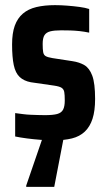

<svg xmlns="http://www.w3.org/2000/svg" viewBox="-20 -538 416 747"><path d="M189 8Q165 8 138 6Q111 4 84.5 0.5Q58 -3 39 -7V-98Q54 -96 69.5 -94Q85 -92 99 -91.5Q113 -91 127.5 -90.5Q142 -90 155 -90Q186 -90 202.5 -94.5Q219 -99 225.5 -111.5Q232 -124 232 -147Q232 -169 230 -180Q228 -191 219.5 -196.5Q211 -202 190 -205L100 -218Q73 -223 56.5 -238.5Q40 -254 33.5 -285Q27 -316 27 -365Q27 -409 37.5 -438Q48 -467 69 -485Q90 -503 121.5 -510.5Q153 -518 194 -518Q217 -518 242 -516Q267 -514 289.5 -511Q312 -508 327 -503V-411Q308 -415 289.5 -417Q271 -419 253.5 -419.5Q236 -420 218 -420Q191 -420 175.5 -416Q160 -412 153 -401Q146 -390 146 -367Q146 -346 148 -335Q150 -324 158 -319.5Q166 -315 184 -312L262 -300Q289 -296 308.5 -284.5Q328 -273 339 -243.5Q350 -214 350 -153Q350 -107 340 -76Q330 -45 310 -26Q290 -7 260 0.5Q230 8 189 8ZM82 189V184L148 -8H228V-3L191 189Z"/></svg>

Font: Saira Condensed
Style: Bold
Weight: 700
Width: 3
Designer: Hector Gatti with collaboration of the Omnibus-Type team
Foundry: Omnibus-Type
Version: Version 1.101